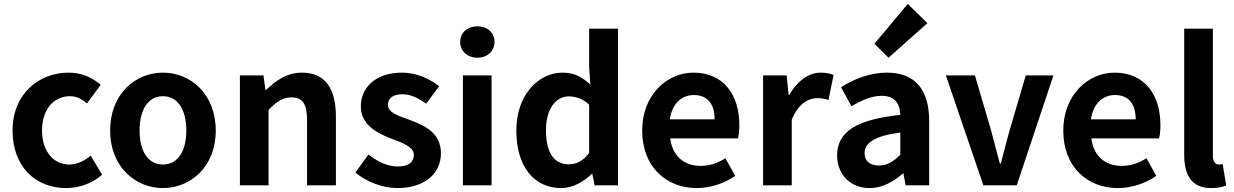

<svg xmlns="http://www.w3.org/2000/svg" viewBox="-20 -944 6288 978"><path d="M317 14C379 14 447 -7 500 -54L442 -151C411 -125 373 -106 333 -106C252 -106 194 -174 194 -279C194 -385 252 -454 337 -454C369 -454 395 -441 423 -417L493 -512C452 -547 399 -574 330 -574C178 -574 44 -466 44 -279C44 -94 162 14 317 14Z M810 14C950 14 1079 -94 1079 -279C1079 -466 950 -574 810 -574C670 -574 541 -466 541 -279C541 -94 670 14 810 14ZM810 -106C734 -106 691 -174 691 -279C691 -385 734 -454 810 -454C886 -454 929 -385 929 -279C929 -174 886 -106 810 -106Z M1202 0H1348V-385C1390 -426 1419 -448 1465 -448C1520 -448 1544 -417 1544 -331V0H1691V-349C1691 -490 1639 -574 1518 -574C1442 -574 1385 -534 1336 -486H1332L1322 -560H1202Z M2003 14C2149 14 2226 -65 2226 -163C2226 -267 2144 -304 2070 -332C2011 -354 1956 -369 1956 -410C1956 -442 1980 -464 2030 -464C2072 -464 2111 -444 2151 -416L2217 -505C2170 -540 2108 -574 2026 -574C1900 -574 1818 -503 1818 -402C1818 -309 1900 -266 1971 -239C2030 -216 2088 -197 2088 -155C2088 -120 2063 -96 2007 -96C1955 -96 1907 -118 1857 -157L1790 -65C1845 -19 1928 14 2003 14Z M2338 0H2484V-560H2338ZM2412 -650C2462 -650 2499 -684 2499 -730C2499 -778 2462 -810 2412 -810C2361 -810 2324 -778 2324 -730C2324 -684 2361 -650 2412 -650Z M2839 14C2897 14 2953 -18 2994 -58H2997L3009 0H3128V-798H2981V-601L2987 -513C2947 -550 2908 -574 2845 -574C2724 -574 2610 -462 2610 -279C2610 -96 2700 14 2839 14ZM2877 -107C2803 -107 2761 -165 2761 -281C2761 -393 2814 -453 2877 -453C2912 -453 2947 -442 2981 -411V-165C2949 -123 2916 -107 2877 -107Z M3529 14C3599 14 3670 -10 3725 -48L3675 -138C3635 -113 3595 -99 3549 -99C3466 -99 3406 -147 3394 -239H3739C3743 -252 3746 -279 3746 -306C3746 -461 3666 -574 3512 -574C3378 -574 3251 -461 3251 -279C3251 -95 3373 14 3529 14ZM3392 -336C3403 -418 3455 -460 3514 -460C3586 -460 3620 -412 3620 -336Z M3867 0H4013V-334C4045 -415 4098 -444 4142 -444C4165 -444 4181 -441 4200 -435L4226 -562C4209 -569 4191 -574 4160 -574C4102 -574 4042 -534 4001 -461H3997L3987 -560H3867Z M4410 14C4474 14 4530 -18 4579 -60H4582L4593 0H4713V-327C4713 -489 4640 -574 4498 -574C4410 -574 4330 -541 4264 -500L4317 -403C4369 -433 4419 -456 4471 -456C4540 -456 4564 -414 4566 -359C4341 -335 4244 -272 4244 -152C4244 -57 4310 14 4410 14ZM4458 -101C4415 -101 4384 -120 4384 -164C4384 -214 4430 -251 4566 -269V-156C4531 -121 4500 -101 4458 -101ZM4506 -650 4704 -826 4604 -924 4434 -721Z M4989 0H5159L5346 -560H5205L5123 -281C5108 -226 5092 -168 5078 -111H5073C5058 -168 5042 -226 5028 -281L4946 -560H4798Z M5674 14C5744 14 5815 -10 5870 -48L5820 -138C5780 -113 5740 -99 5694 -99C5611 -99 5551 -147 5539 -239H5884C5888 -252 5891 -279 5891 -306C5891 -461 5811 -574 5657 -574C5523 -574 5396 -461 5396 -279C5396 -95 5518 14 5674 14ZM5537 -336C5548 -418 5600 -460 5659 -460C5731 -460 5765 -412 5765 -336Z M6150 14C6184 14 6209 8 6226 1L6208 -108C6198 -106 6194 -106 6188 -106C6174 -106 6158 -117 6158 -150V-798H6012V-157C6012 -53 6048 14 6150 14Z"/></svg>

Font: Noto Sans CJK KR Bold
Style: Regular
Weight: 700
Designer: Ryoko NISHIZUKA (kana & ideographs); Paul D. Hunt (Latin, Greek & Cyrillic); Wenlong ZHANG (bopomofo); Sandoll Communica
Foundry: Adobe Systems Incorporated
Version: Version 1.004;PS 1.004;hotconv 1.0.82;makeotf.lib2.5.63406